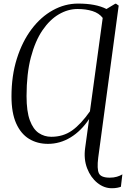

<svg xmlns="http://www.w3.org/2000/svg" viewBox="-20 -772 686 1045"><path d="M588.5 252.5Q546 252.5 509.8 223.2Q473.5 194 454.2 144Q435 94 443.5 33L465 -124Q421.5 -59 364 -24Q306.5 11 241 11Q183 11 138.2 -16.2Q93.5 -43.5 68 -100.5Q42.5 -157.5 42.5 -247.5Q42.5 -360 71.8 -452.8Q101 -545.5 151.5 -612.8Q202 -680 267.5 -716.2Q333 -752.5 405 -752.5Q454 -752.5 492 -745.2Q530 -738 559.5 -723L607 -751.5H612L626 -741.5L514.5 87Q507 147 518.2 171Q529.5 195 577.5 195Q599 195 616.5 189.8Q634 184.5 646 177L638 244.5Q630.5 247.5 617.8 250Q605 252.5 588.5 252.5ZM259 -27.5Q324 -27.5 372.2 -61.8Q420.5 -96 469.5 -166L539 -674.5Q519 -700.5 483.2 -711.8Q447.5 -723 402 -723Q350 -723 300.5 -694.2Q251 -665.5 211.2 -607.2Q171.5 -549 148 -459.8Q124.5 -370.5 124.5 -249Q124.5 -165.5 142.5 -117Q160.5 -68.5 191 -48Q221.5 -27.5 259 -27.5Z"/></svg>

Font: Merriweather 120pt Light
Style: Italic
Weight: 300
Italic angle: -7.8°
Version: Version 2.101